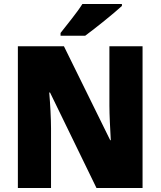

<svg xmlns="http://www.w3.org/2000/svg" viewBox="-20 -947 809 967"><path d="M594 -917V-927H395C367 -882 318 -824 285 -781V-767H409C462 -806 554 -880 594 -917ZM698 0V-714H531V-414C531 -368 535 -297 538 -241H535L302 -714H70V0H237V-300C237 -349 233 -423 228 -481H232L466 0Z"/></svg>

Font: Noto Sans Gujarati UI SemiCondensed Black
Style: Regular
Weight: 900
Width: 4
Designer: Jelle Bosma - Monotype Design Team, Universal Thirst
Foundry: Monotype Imaging Inc.
Version: Version 2.106